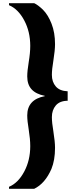

<svg xmlns="http://www.w3.org/2000/svg" viewBox="-20 -981 483 1218"><path d="M37.1 216.8V204.1Q95.2 179.7 133.5 107.9Q171.9 36.1 171.9 -54.2Q171.9 -97.7 162.1 -159.2Q152.8 -214.8 152.8 -249Q152.8 -349.6 264.2 -371.1V-373Q207.5 -384.3 180.2 -414.6Q152.8 -444.8 152.8 -496.1Q152.8 -529.8 162.1 -586.9Q171.9 -645.5 171.9 -689.9Q171.9 -780.3 133.5 -852.1Q95.2 -923.8 37.1 -948.2V-960.9H196.8Q220.2 -950.2 252 -919.9Q285.2 -886.7 307.1 -830.3Q329.1 -773.9 329.1 -701.2Q329.1 -662.6 318.8 -598.1Q309.1 -541 309.1 -505.9Q309.1 -461.4 334 -432.6Q358.9 -403.8 409.2 -401.9V-341.8Q358.9 -341.3 334 -312Q309.1 -282.7 309.1 -237.8Q309.1 -203.1 318.8 -146Q329.1 -81.5 329.1 -43Q329.1 34.7 306.2 90.8Q266.1 183.1 196.8 216.8Z"/></svg>

Font: Biathlonist
Style: Bold
Weight: 700
Designer: Go4gold
Foundry: Go4gold
Version: Version 3.010;FEAKit 1.0